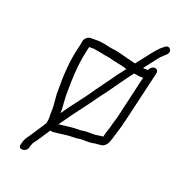

<svg xmlns="http://www.w3.org/2000/svg" viewBox="-114 -622 729 790"><g transform="rotate(20 251.0 -227.5)"><path d="M368 -105C367 -99 366 -94 364 -90H360C351 -90 335 -86 327 -86H294C282 -86 270 -82 258 -83C228 -83 202 -78 174 -75L184 -89L211 -127C219 -138 230 -152 243 -170C269 -203 292 -239 317 -270C342 -305 370 -346 395 -378C398 -377 401 -377 404 -377C411 -375 417 -374 424 -374H433C434 -374 435 -374 436 -375L392 -185C389 -175 386 -166 384 -158C379 -139 375 -124 368 -105ZM433 -411C429 -411 425 -411 422 -412C436 -430 449 -447 463 -465C469 -473 475 -480 483 -487L495 -498C514 -517 492 -541 473 -522L460 -511C451 -502 443 -493 435 -483L414 -456C405 -445 395 -431 384 -418C380 -419 375 -420 369 -422C339 -428 309 -440 277 -443C253 -446 234 -454 207 -454H179C172 -454 165 -452 159 -446C148 -436 150 -429 147 -414L142 -394C127 -330 124 -264 125 -210C123 -176 131 -149 129 -117C128 -101 131 -86 127 -69C127 -68 126 -66 127 -64C126 -63 125 -62 125 -61C112 -40 86 -2 75 15C69 22 64 31 60 42L57 54C48 79 85 80 93 58L97 45C99 40 100 36 102 33C113 20 139 -21 151 -39C156 -38 161 -37 167 -38C195 -40 220 -46 249 -46C263 -45 274 -49 286 -49H318C328 -49 343 -53 353 -53C359 -54 365 -54 370 -55C381 -56 393 -68 397 -79C406 -103 413 -131 421 -156C423 -165 425 -174 428 -184L481 -410C483 -420 477 -429 467 -429C457 -429 447 -421 444 -411ZM359 -384C355 -380 351 -375 348 -370C339 -359 329 -346 319 -331C296 -298 276 -273 253 -239C226 -200 191 -159 167 -122L166 -123C166 -129 167 -136 166 -143C165 -168 162 -190 163 -217C163 -269 165 -332 179 -394L184 -417H198C203 -417 207 -417 210 -416C232 -413 255 -407 278 -404C302 -396 335 -393 359 -384Z"/></g></svg>

Font: Electronic
Style: SeLtIt
Weight: 300
Version: Version 1.011